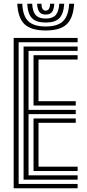

<svg xmlns="http://www.w3.org/2000/svg" viewBox="-20 -1002 461 1022"><path d="M52.8 0V-800H393.2V-777H79.2V-23H393.2V0ZM158.5 -91.8V-371.5H383.2V-348.5H185V-114.8H393.2V-91.8ZM105.5 -45.8V-754.2H393.2V-731.2H132V-417.2H383.2V-394.5H132V-68.8H393.2V-45.8ZM158.5 -440.2V-708.2H393.2V-685.2H185V-463.2H383.2V-440.2ZM223.2 -839.8Q146 -839.8 110.9 -872.9Q75.8 -906 72 -982.2H98.5Q101.5 -917.2 130.6 -889.1Q159.8 -861 223.2 -861Q286.5 -861 315.5 -889.1Q344.5 -917.2 348.2 -982.2H374.5Q370.2 -906 335.1 -872.9Q300 -839.8 223.2 -839.8ZM223.2 -882Q173.2 -882 150.4 -905.2Q127.5 -928.5 125 -982.2H151.2Q153.5 -940 170.1 -921.6Q186.8 -903.2 223.2 -903.2Q259.5 -903.2 276.2 -921.6Q293 -940 295.5 -982.2H321.8Q318.8 -928.5 295.9 -905.2Q273 -882 223.2 -882ZM223.2 -924.5Q200.5 -924.5 189.9 -937.9Q179.2 -951.2 177.5 -982.2H200.8Q200.5 -962.8 206.8 -954.1Q213 -945.5 223.2 -945.5Q234 -945.5 240.1 -954.1Q246.2 -962.8 246 -982.2H269Q267.2 -951.2 256.6 -937.9Q246 -924.5 223.2 -924.5Z"/></svg>

Font: Big Shoulders Inline Text Thin ExtraBold
Style: Regular
Weight: 800
Version: Version 2.002